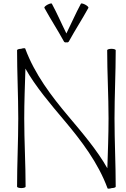

<svg xmlns="http://www.w3.org/2000/svg" viewBox="-20 -1094 738 1125"><path d="M384 -852C420 -918 462 -982 498 -1048C500 -1052 492 -1060 479 -1067C467 -1073 456 -1076 454 -1072C423 -1015 398 -956 369 -898C340 -956 315 -1015 284 -1072C282 -1076 271 -1073 259 -1067C246 -1060 238 -1052 240 -1048C276 -982 318 -918 354 -852C356 -847 362 -844 369 -846C375 -844 382 -847 384 -852ZM658 0C658 -133 651 -267 651 -400C651 -533 658 -667 658 -800C658 -804 647 -808 633 -808C619 -808 608 -804 608 -800C608 -667 616 -533 616 -400C616 -303 612 -206 609 -108C550 -213 462 -316 382 -411C280 -532 183 -660 128 -809C127 -813 116 -812 103 -808C91 -808 80 -804 80 -800C80 -667 87 -533 87 -400C87 -267 80 -133 80 0C80 4 91 8 105 8C119 8 130 4 130 0C130 -133 122 -267 122 -400C122 -497 126 -594 129 -692C188 -587 276 -484 356 -389C458 -268 555 -140 610 9C611 13 622 12 635 8C647 8 658 4 658 0Z"/></svg>

Font: Nupuram Thin
Style: Regular
Weight: 100
Designer: Santhosh Thottingal (santhosh.thottingal@gmail.com)
Foundry: SMC
Version: Version 1.000